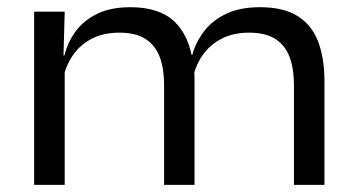

<svg xmlns="http://www.w3.org/2000/svg" viewBox="-20 -516 994 536"><path d="M800.6 0V-279.7Q800.6 -323.4 788.7 -356Q776.8 -388.7 749.5 -406.7Q722.1 -424.8 675.3 -424.8Q631.3 -424.8 599 -408.1Q566.8 -391.5 546.7 -363.5Q526.6 -335.4 519 -299.9L506.1 -362.4H516.7Q526.3 -397.6 549.2 -428.1Q572.1 -458.5 610.8 -477.2Q649.4 -495.9 705.9 -495.9Q770.5 -495.9 810.1 -471.6Q849.6 -447.3 867.7 -401Q885.8 -354.6 885.8 -288.8V0ZM75.3 0V-483.4H160.6L157.1 -352.7L160.6 -344.5V0ZM438.1 0V-279.6Q438.1 -323.3 426.3 -356Q414.4 -388.7 387.1 -406.7Q359.8 -424.8 313 -424.8Q268.9 -424.8 236.6 -408.1Q204.3 -391.5 184.3 -362.9Q164.3 -334.2 156.5 -298.5L143.7 -361.4H160.1Q168.5 -397.5 190.9 -428.1Q213.2 -458.8 251.3 -477.4Q289.4 -495.9 343.6 -495.9Q423.9 -495.9 465.9 -456.8Q508 -417.6 518.5 -342.3Q520.8 -331.7 521.9 -319Q523 -306.2 523 -294.8V0Z"/></svg>

Font: Anek Gurmukhi Medium SemiExpanded
Style: Regular
Weight: 500
Width: 6
Version: Version 1.003